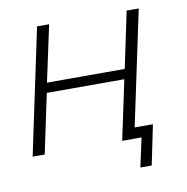

<svg xmlns="http://www.w3.org/2000/svg" viewBox="-74 -592 762 783"><g transform="rotate(-10 307.0 -200.0)"><path d="M20 0 130 -520H180L130 -287H452L501 -520H551L441 0H391L443 -246H122L70 0ZM445 120 471 0H391L400 -45H526L492 120Z"/></g></svg>

Font: Raleway Light
Style: Italic
Weight: 300
Italic angle: -12°
Designer: Matt McInerney, Pablo Impallari, Rodrigo Fuenzalida
Foundry: Matt McInerney, Pablo Impallari, Rodrigo Fuenzalida
Version: Version 4.026